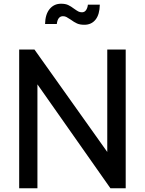

<svg xmlns="http://www.w3.org/2000/svg" viewBox="-20 -1011 778 1031"><path d="M83 -745H165L556 -195V-745H655V0H573L181 -558V0H83ZM359 -906Q345 -915 337 -919.5Q329 -924 318 -924Q290 -924 285 -882H222Q223 -934 246.5 -962.5Q270 -991 308 -991Q331 -991 346 -984Q361 -977 378 -964Q392 -954 400.5 -949.5Q409 -945 420 -945Q434 -945 442 -956.5Q450 -968 452 -986H516Q515 -933 493 -905.5Q471 -878 433 -878Q409 -878 393.5 -885Q378 -892 359 -906Z"/></svg>

Font: Eudoxus Sans Medium
Style: Regular
Weight: 500
Designer: Stijn de Vries
Foundry: tokotype
Version: Version 2.005